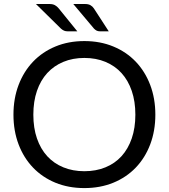

<svg xmlns="http://www.w3.org/2000/svg" viewBox="-20 -929 840 956"><path d="M753.5 -358Q753.5 -277.5 728 -210.2Q702.5 -143 656 -94.5Q609.5 -46 544.2 -19.2Q479 7.5 400 7.5Q321 7.5 256 -19.2Q191 -46 144.5 -94.5Q98 -143 72.5 -210.2Q47 -277.5 47 -358Q47 -438.5 72.5 -505.8Q98 -573 144.5 -621.8Q191 -670.5 256 -697.5Q321 -724.5 400 -724.5Q479 -724.5 544.2 -697.5Q609.5 -670.5 656 -621.8Q702.5 -573 728 -505.8Q753.5 -438.5 753.5 -358ZM654 -358Q654 -424 636 -476.5Q618 -529 585 -565.2Q552 -601.5 505 -621Q458 -640.5 400 -640.5Q342.5 -640.5 295.5 -621Q248.5 -601.5 215.2 -565.2Q182 -529 164 -476.5Q146 -424 146 -358Q146 -292 164 -239.8Q182 -187.5 215.2 -151.2Q248.5 -115 295.5 -95.8Q342.5 -76.5 400 -76.5Q458 -76.5 505 -95.8Q552 -115 585 -151.2Q618 -187.5 636 -239.8Q654 -292 654 -358ZM404 -909Q420 -909 430.2 -903.2Q440.5 -897.5 447.5 -887L521.5 -773H478.5Q468.5 -773 461.8 -776.2Q455 -779.5 448 -786.5L345 -909ZM227 -909Q243 -909 253.5 -903.2Q264 -897.5 272.5 -887L365 -773H317Q307 -773 299.2 -776.2Q291.5 -779.5 283.5 -786.5L159 -909Z"/></svg>

Font: Lato 2
Style: Regular
Weight: 400
Designer: Lukasz Dziedzic with Adam Twardoch and Botio Nikoltchev
Foundry: tyPoland Lukasz Dziedzic
Version: Version 2.015; 2015-08-06; http://www.latofonts.com/